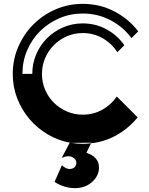

<svg xmlns="http://www.w3.org/2000/svg" viewBox="-20 -737 772 993"><path d="M408 -144Q463 -144 509 -169.5Q555 -195 584 -238L692 -130Q647 -75 585.5 -39.5Q524 -4 451 4L453 1L347 2Q283 -9 228.5 -41Q174 -73 133.5 -120Q93 -167 69.5 -227Q46 -287 46 -354V-355Q46 -430 75 -496Q104 -562 153 -611Q202 -660 267.5 -688.5Q333 -717 408 -717Q496 -717 570.5 -678.5Q645 -640 695 -575L660 -540Q617 -598 551.5 -632.5Q486 -667 408 -667Q343 -667 286.5 -642.5Q230 -618 187.5 -576Q145 -534 120.5 -477Q96 -420 96 -355H147Q147 -409 167.5 -456.5Q188 -504 223.5 -539.5Q259 -575 306.5 -595.5Q354 -616 408 -616Q475 -616 531.5 -585Q588 -554 623 -503L587 -467Q558 -512 511.5 -539Q465 -566 408 -566Q364 -566 326 -549.5Q288 -533 259 -504Q230 -475 213.5 -436.5Q197 -398 197 -355Q197 -311 213.5 -272.5Q230 -234 259 -205.5Q288 -177 326 -160.5Q364 -144 408 -144ZM492 129Q492 172 456.5 204Q421 236 367 236Q313 236 262 204L300 118Q322 137 339 137Q356 137 365.5 128Q375 119 375 105.5Q375 92 363 81.5Q351 71 334.5 71Q318 71 299 80L340 2H347Q362 4 377 5.5Q392 7 408 7Q430 7 451 4L427 53Q492 75 492 129Z"/></svg>

Font: Balans
Style: Regular
Weight: 400
Designer: Thomas Breure
Foundry: Thomas Breure
Version: Version 2.001